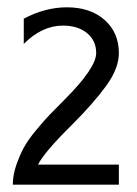

<svg xmlns="http://www.w3.org/2000/svg" viewBox="-20 -505 375 525"><path d="M305 0H15Q15 -26 24.5 -53.5Q34 -81 45.5 -102Q57 -123 79.5 -150Q102 -177 116 -191.5Q130 -206 156 -232Q243 -319 243 -360Q243 -394 218 -414.5Q193 -435 152 -435Q95 -435 45 -385V-454Q104 -485 163 -485Q227 -485 266 -450.5Q305 -416 305 -360Q305 -318 270.5 -270.5Q236 -223 178 -165Q101 -89 84 -55H305Z"/></svg>

Font: Glametrix
Style: Regular
Weight: 500
Designer: gluk
Foundry: gluk
Version: Version 0.40